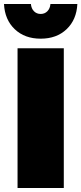

<svg xmlns="http://www.w3.org/2000/svg" viewBox="-38 -943 408 963"><path d="M117 -923Q119 -900 132.5 -886.5Q146 -873 166 -873Q186 -873 199.5 -886.5Q213 -900 215 -923H350Q346 -844 296 -796.5Q246 -749 166 -749Q86 -749 36 -796.5Q-14 -844 -18 -923ZM50 -701H282V0H50Z"/></svg>

Font: MontserratBlack
Style: Regular
Weight: 900
Designer: Julieta Ulanovsky
Foundry: Julieta Ulanovsky
Version: Version 4.000